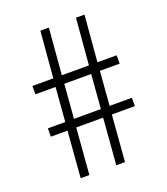

<svg xmlns="http://www.w3.org/2000/svg" viewBox="-136 -836 813 932"><g transform="rotate(-20 270.5 -370.0)"><path d="M323 -239H184L165 0H120L139 -239H53V-282H143L157 -458H53V-501H161L181 -740H225L205 -501H345L365 -740H409L389 -501H488V-458H386L372 -282H487V-239H368L349 0H304ZM188 -282H327L341 -458H202Z"/></g></svg>

Font: Encode Sans Normal
Style: ExtraLight
Weight: 200
Designer: Pablo Impallari, Andres Torresi
Foundry: Pablo Impallari, Andres Torresi
Version: Version 1.000; ttfautohint (v1.00) -l 8 -r 50 -G 200 -x 14 -